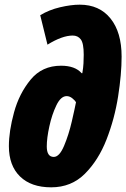

<svg xmlns="http://www.w3.org/2000/svg" viewBox="-20 -791 540 821"><path d="M199 10Q285 10 343 -48Q401 -106 435.5 -194.5Q470 -283 485 -378.5Q500 -474 500 -549Q500 -653 452.5 -712Q405 -771 321 -771Q284 -771 237 -760Q190 -749 152 -726L183 -600Q246 -639 291 -639Q313 -639 325.5 -622.5Q338 -606 338 -557Q338 -540 337 -520.5Q336 -501 332 -478H329Q301 -510 241 -510Q160 -510 111 -450.5Q62 -391 40 -310.5Q18 -230 18 -166Q18 -83 65.5 -36.5Q113 10 199 10ZM210 -120Q180 -120 180 -165Q180 -200 191 -250.5Q202 -301 221 -340.5Q240 -380 265 -380Q278 -380 289.5 -370.5Q301 -361 305 -354Q300 -328 287 -271.5Q274 -215 254 -167.5Q234 -120 210 -120Z"/></svg>

Font: Noto Sans Display Condensed Black
Style: Italic
Weight: 900
Width: 3
Italic angle: -192°
Designer: Monotype Design Team
Foundry: Monotype Imaging Inc.
Version: Version 1.900